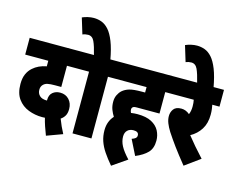

<svg xmlns="http://www.w3.org/2000/svg" viewBox="-135 -1102 1811 1470"><g transform="rotate(15 770.0 -366.5)"><path d="M314 70Q300 34 289 1.5Q278 -31 271 -61Q259 -60 248 -60Q192 -60 140 -80Q88 -100 55.5 -144.5Q23 -189 23 -263Q23 -309 37 -341Q51 -373 76 -395Q118 -433 183 -445V-489H0V-622H464V-489H331V-321H281Q244 -321 223 -316.5Q202 -312 189 -298Q182 -291 178 -281Q174 -271 174 -257Q174 -229 193 -210.5Q212 -192 252 -192V-196Q252 -237 276 -257Q300 -277 335 -277Q379 -277 406 -247.5Q433 -218 433 -173Q433 -139 420.5 -118.5Q408 -98 389 -86Q399 -59 412 -30.5Q425 -2 439 24Z M656 -489V0H506V-489H452V-622H722V-489ZM511 -615Q493 -690 476.5 -725Q460 -760 427 -760Q404 -760 383 -751L345 -876Q365 -885 389.5 -890.5Q414 -896 436 -896Q468 -896 498 -885Q528 -874 554.5 -844.5Q581 -815 603 -759.5Q625 -704 641 -615Z M954 -77Q973 -83 983 -91.5Q993 -100 993 -114Q993 -144 952 -144Q922 -144 904 -126.5Q886 -109 886 -77Q886 -40 905.5 -3Q925 34 971 83L855 163Q816 117 789.5 77.5Q763 38 749.5 -1.5Q736 -41 736 -87Q736 -124 747.5 -153.5Q759 -183 779 -204Q765 -226 754.5 -253Q744 -280 744 -316Q744 -345 755 -368Q766 -391 783 -407Q806 -427 838 -436.5Q870 -446 938 -446H962V-489H710V-622H1176V-489H1110V-319H932Q916 -319 909 -317Q902 -315 897 -310Q891 -304 891 -293Q891 -280 898 -267Q923 -271 949 -271Q1019 -271 1061 -248.5Q1103 -226 1122 -190Q1141 -154 1141 -112Q1141 -51 1108.5 -17Q1076 17 1014 43Z M1511 -68 1391 19Q1332 -54 1295 -104.5Q1258 -155 1226 -204Q1206 -236 1195 -264Q1184 -292 1184 -319Q1184 -351 1202 -375Q1220 -399 1263 -399Q1299 -399 1329 -373Q1341 -400 1341 -437Q1341 -466 1336 -489H1164V-622H1540V-489H1483Q1486 -474 1488.5 -455Q1491 -436 1491 -412Q1491 -343 1461 -295.5Q1431 -248 1380 -220Q1405 -188 1439.5 -148Q1474 -108 1511 -68Z M1329 -615Q1311 -690 1294.5 -725Q1278 -760 1245 -760Q1222 -760 1201 -751L1163 -876Q1183 -885 1207.5 -890.5Q1232 -896 1254 -896Q1286 -896 1316 -885Q1346 -874 1372.5 -844.5Q1399 -815 1421 -759.5Q1443 -704 1459 -615Z"/></g></svg>

Font: Noto Sans Devanagari UI ExtraCondensed Black
Style: Regular
Weight: 900
Width: 2
Designer: Jelle Bosma - Monotype Design Team
Foundry: Monotype Imaging Inc.
Version: Version 2.003